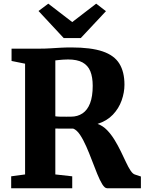

<svg xmlns="http://www.w3.org/2000/svg" viewBox="-20 -1002 770 1022"><path d="M39.5 0V-63.5L113.5 -73.5V-663L41.5 -677.5V-743H190Q222 -743 248.8 -744.8Q275.5 -746.5 302 -748Q328.5 -749.5 359.5 -749.5Q464 -749.5 526 -728.5Q588 -707.5 615.2 -663.5Q642.5 -619.5 642.5 -551Q642.5 -510 627.5 -467.5Q612.5 -425 581 -391.8Q549.5 -358.5 499.5 -342.5Q527.5 -332.5 549.8 -309.5Q572 -286.5 590 -257Q608 -227.5 623.2 -196.2Q638.5 -165 651 -138Q663.5 -111 675.5 -93.2Q687.5 -75.5 699.5 -72.5L730 -62.5V0H550Q537.5 0 524.5 -21Q511.5 -42 497.8 -75.8Q484 -109.5 469.5 -148Q455 -186.5 439 -222.8Q423 -259 405.8 -284.8Q388.5 -310.5 369.5 -317.5Q360 -317.5 347 -317.5Q334 -317.5 320.5 -317.5Q307 -317.5 295 -317.5Q283 -317.5 274.5 -318V-73.5L364.5 -63.5V0ZM358 -381Q393 -381 419.2 -398.5Q445.5 -416 459.5 -452.5Q473.5 -489 473.5 -545Q473.5 -591.5 460.8 -622.8Q448 -654 419.2 -669.8Q390.5 -685.5 342 -685.5Q328 -685.5 315.5 -684.5Q303 -683.5 292.8 -682.5Q282.5 -681.5 274.5 -680.5V-383Q283 -381.5 299.8 -381Q316.5 -380.5 333.2 -380.8Q350 -381 358 -381ZM319 -799.5 185 -943.5 237 -982.5 364.5 -884.5 492 -982.5 544 -942.5 410 -799.5Z"/></svg>

Font: Merriweather ExtraBold
Style: Regular
Weight: 800
Version: Version 2.100